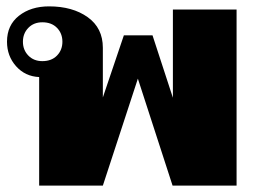

<svg xmlns="http://www.w3.org/2000/svg" viewBox="-20 -583 817 603"><path d="M103 -341Q59 -343 30.5 -375Q2 -407 2 -452Q2 -504 39.5 -533.5Q77 -563 134 -563Q208 -563 255.5 -529Q303 -495 303 -433V-277L369 -472H459L523 -276V-553H723V0H522L413 -336L303 0H103ZM176 -452Q176 -478 159 -495.5Q142 -513 113 -513Q86 -513 69 -495.5Q52 -478 52 -452Q52 -426 69 -408.5Q86 -391 113 -391Q142 -391 159 -408.5Q176 -426 176 -452Z"/></svg>

Font: Taviraj Black
Style: Regular
Weight: 900
Designer: Katatrad Team
Foundry: CadsonDemak
Version: Version 1.001